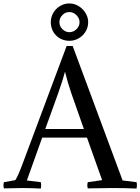

<svg xmlns="http://www.w3.org/2000/svg" viewBox="-34 -1092 815 1115"><path d="M122 -44 203 -34Q207 -19 203 3Q140 0 97 0Q73 0 -11 2Q-17 -16 -11 -34L55 -46Q71 -70 95 -135L353 -825H388L678 -44L759 -34Q763 -19 759 3Q696 0 618 0Q560 0 476 2Q470 -16 476 -34L559 -46L471 -293H211ZM344 -674H343Q331 -627 304 -551L229 -343H453L380 -551Q359 -612 344 -674ZM292 -886Q276 -902 268.5 -922Q261 -942 261 -963Q261 -985 269.5 -1005Q278 -1025 293 -1040Q308 -1055 327.5 -1063.5Q347 -1072 369 -1072Q391 -1072 410.5 -1063Q430 -1054 445 -1039Q460 -1024 469 -1004.5Q478 -985 478 -963Q478 -941 469.5 -921.5Q461 -902 446 -887Q431 -872 411 -863.5Q391 -855 369 -855Q348 -855 328 -862.5Q308 -870 292 -886ZM328 -1004Q311 -987 311 -963Q311 -940 328.5 -922.5Q346 -905 369 -905Q392 -905 410 -922.5Q428 -940 428 -963Q428 -986 410 -1004Q392 -1022 369 -1022Q344 -1022 328 -1004Z"/></svg>

Font: Adamina
Style: Regular
Weight: 400
Designer: Cyreal (www.cyreal.org)
Foundry: Alexei Vanyashin
Version: Version 1.013